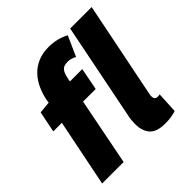

<svg xmlns="http://www.w3.org/2000/svg" viewBox="-191 -854 1011 1011"><g transform="rotate(-45 315.0 -348.0)"><path d="M12 0 88 -376H24L48 -494L114 -500L116 -514Q123 -553 138.5 -588Q154 -623 179 -650Q204 -677 239.5 -692.5Q275 -708 322 -708Q383 -708 436 -680L386 -568Q378 -573 365 -577.5Q352 -582 340 -582Q327 -582 317 -580Q307 -578 299 -571.5Q291 -565 285.5 -552.5Q280 -540 276 -520L272 -500H364L340 -376H246L172 0ZM470 12Q408 12 382 -17.5Q356 -47 356 -98Q356 -113 357.5 -129Q359 -145 364 -166L470 -696H630L522 -160Q520 -152 520 -148.5Q520 -145 520 -141Q520 -127 526 -121.5Q532 -116 540 -116Q545 -116 548.5 -116Q552 -116 558 -118L552 0Q538 5 517.5 8.5Q497 12 470 12Z"/></g></svg>

Font: Source Code Pro Black
Style: Italic
Weight: 900
Italic angle: -11°
Monospace: yes
Designer: Paul D. Hunt, Teo Tuominen
Foundry: Adobe Systems Incorporated
Version: Version 1.050;PS 1.000;hotconv 16.6.51;makeotf.lib2.5.65220